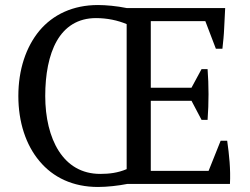

<svg xmlns="http://www.w3.org/2000/svg" viewBox="-20 -732 994 764"><path d="M895 0C898 -59 892 -116 884 -172H858L810 -52H580V-331H742L782 -255H806C811 -324 811 -391 806 -457H782L742 -383H580V-648H797L839 -538H865C868 -565 871 -593 872 -620C873 -647 875 -673 876 -700H484C445 -708 401 -712 370 -712C270 -712 191 -674 137 -610C83 -545 53 -454 53 -350C53 -246 83 -155 137 -91C191 -26 270 12 370 12C406 12 451 7 486 0ZM379 -40C304 -40 250 -75 214 -131C178 -187 160 -265 160 -350C160 -435 174 -513 206 -569C238 -625 289 -660 362 -660C406 -660 449 -651 484 -636V-59C449 -44 414 -40 379 -40Z"/></svg>

Font: PT Serif
Style: Regular
Weight: 400
Designer: A.Korolkova, O.Umpeleva, V.Yefimov
Foundry: ParaType Ltd
Version: Version 1.000;PS 001.000;hotconv 1.0.88;makeotf.lib2.5.64775